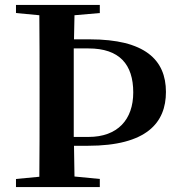

<svg xmlns="http://www.w3.org/2000/svg" viewBox="-20 -761 725 781"><path d="M45 0H386V-33L283 -43L281 -168H337C577 -168 655 -262 655 -387C655 -518 569 -601 345 -601H281L283 -699L386 -708V-741H45V-708L140 -699C141 -597 141 -496 141 -394V-346C141 -243 141 -141 140 -42L45 -33ZM280 -564H340C466 -564 522 -499 522 -385C522 -275 459 -204 340 -204H280V-347V-395Z"/></svg>

Font: Noto Serif KR
Style: Bold
Weight: 700
Designer: Ryoko NISHIZUKA 西塚涼子 (kana & ideographs); Frank Grießhammer (Latin, Greek & Cyrillic); Wenlong ZHANG 张文龙 (bopomofo); San
Foundry: Adobe
Version: Version 2.001;hotconv 1.1.0;makeotfexe 2.6.0